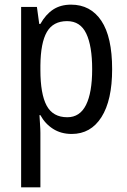

<svg xmlns="http://www.w3.org/2000/svg" viewBox="-20 -567 548 827"><path d="M286 -547Q370 -547 416.5 -477.5Q463 -408 463 -269Q463 -135 417 -62.5Q371 10 289 10Q243 10 208.5 -12Q174 -34 154 -71H150Q151 -51 152.5 -30.5Q154 -10 154 6V240H71V-537H139L149 -464H154Q177 -505 209 -526Q241 -547 286 -547ZM269 -476Q209 -476 182 -429.5Q155 -383 154 -285V-266Q154 -162 181 -112Q208 -62 270 -62Q324 -62 350.5 -115Q377 -168 377 -269Q377 -369 351.5 -422.5Q326 -476 269 -476Z"/></svg>

Font: Noto Sans Malayalam Condensed
Style: Regular
Weight: 400
Width: 3
Designer: Jelle Bosma - Monotype Design Team
Foundry: Monotype Imaging Inc.
Version: Version 2.104; ttfautohint (v1.8.4.7-5d5b)